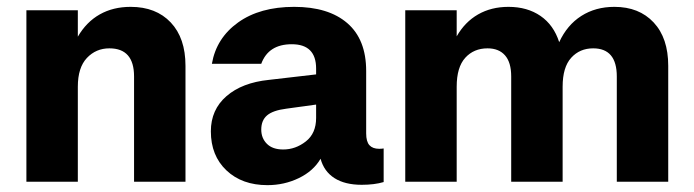

<svg xmlns="http://www.w3.org/2000/svg" viewBox="-20 -530 2023 560"><path d="M521 -338V0H371V-307Q371 -389 299 -389Q260 -389 233.5 -361Q207 -333 207 -277V0H57V-500H207V-423Q232 -466 271 -488Q310 -510 361 -510Q435 -510 478 -464.5Q521 -419 521 -338Z M1099 -97V1Q1072 9 1035 9Q986 9 955.5 -10.5Q925 -30 915 -67Q894 -31 851.5 -10.5Q809 10 760 10Q686 10 640.5 -33Q595 -76 595 -147Q595 -210 640.5 -249.5Q686 -289 764 -297L902 -313V-330Q902 -401 831 -401Q763 -401 742 -344H598Q611 -419 674.5 -464.5Q738 -510 838 -510Q938 -510 993 -462.5Q1048 -415 1048 -323V-141Q1048 -117 1057.5 -106.5Q1067 -96 1086 -96Q1093 -96 1099 -97ZM902 -186V-225L815 -213Q776 -208 759 -193.5Q742 -179 742 -152Q742 -127 758.5 -110.5Q775 -94 806 -94Q842 -94 872 -117.5Q902 -141 902 -186Z M1929 -338V0H1779V-307Q1779 -389 1710 -389Q1671 -389 1646 -361.5Q1621 -334 1621 -277V0H1471V-307Q1471 -348 1453 -368.5Q1435 -389 1402 -389Q1362 -389 1337 -361.5Q1312 -334 1312 -277V0H1162V-500H1312V-424Q1336 -466 1374.5 -488Q1413 -510 1463 -510Q1518 -510 1556.5 -483.5Q1595 -457 1611 -407Q1634 -457 1675.5 -483.5Q1717 -510 1772 -510Q1844 -510 1886.5 -464.5Q1929 -419 1929 -338Z"/></svg>

Font: CBA Beacon Sans Extra Bold
Style: Regular
Weight: 800
Designer: Wei Huang
Foundry: Wei Huang
Version: Version 1.002